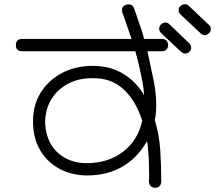

<svg xmlns="http://www.w3.org/2000/svg" viewBox="-20 -780 1040 918"><path d="M940 -620 844 -710Q834 -719 834 -731Q834 -744 842 -750Q852 -760 864 -760Q875 -760 883 -752L979 -661Q988 -654 988 -642Q988 -628 979 -621Q970 -612 959 -612Q950 -612 940 -620ZM720 118Q704 116 698 107Q692 98 692 87Q693 81 693 73.5Q693 66 693 56Q693 31 692 -0.5Q691 -32 688.5 -61Q686 -90 683 -105Q588 59 394 59Q315 57 257 23Q199 -11 168 -69Q137 -127 138 -201Q138 -279 175.5 -338.5Q213 -398 277.5 -431.5Q342 -465 424 -465Q506 -465 568 -428Q630 -391 669 -325Q668 -352 661 -389Q654 -426 645 -465Q636 -504 627 -535H86Q56 -535 56 -564Q56 -594 86 -594H609Q605 -606 596 -631.5Q587 -657 578.5 -682.5Q570 -708 565 -719Q564 -722 563.5 -725Q563 -728 563 -731Q563 -745 572.5 -752Q582 -759 594 -759Q615 -759 621 -740Q625 -729 634.5 -701.5Q644 -674 654 -644.5Q664 -615 669 -594H754Q770 -594 777 -584.5Q784 -575 784 -564Q784 -551 775.5 -543Q767 -535 754 -535H685Q702 -458 714.5 -395.5Q727 -333 727 -278Q727 -259 725.5 -241Q724 -223 720 -206Q741 -138 746 -65.5Q751 7 751 90Q748 118 720 118ZM846 -532 750 -622Q741 -631 741 -642Q741 -654 750 -663Q759 -672 771 -672Q782 -672 790 -664L885 -573Q894 -564 894 -552Q894 -541 886 -533Q877 -524 866 -524Q856 -524 846 -532ZM394 0Q498 0 569 -55Q640 -110 660 -203Q629 -300 569 -354.5Q509 -409 419 -406Q355 -406 305 -379.5Q255 -353 226.5 -307Q198 -261 196 -201Q196 -141 220.5 -96Q245 -51 290 -25.5Q335 0 394 0Z"/></svg>

Font: Hachi Maru Pop
Style: Regular
Weight: 400
Designer: Nontynet
Foundry: Nontynet
Version: Version 1.300